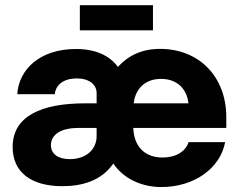

<svg xmlns="http://www.w3.org/2000/svg" viewBox="-20 -718 927 749"><path d="M223.1 8.3C297.4 8.3 375 -11.2 421.9 -80.1C459.5 -24.4 527.8 11.7 609.4 11.7C736.8 11.7 838.9 -60.5 858.4 -163.6H715.8C703.6 -127 666.5 -103.5 614.3 -103.5C543.5 -103.5 502.4 -147.9 500 -218.8H862.8V-261.2C862.8 -417.5 757.8 -527.3 604.5 -527.3C533.7 -527.3 480.5 -501.5 439.9 -457C407.7 -501.5 352.1 -526.9 276.4 -526.9C135.3 -526.9 53.2 -446.8 47.4 -350.6H193.8C197.3 -387.7 229 -412.1 279.3 -412.1C327.1 -412.1 356.9 -388.7 356.9 -355V-314.9H312.5C143.1 -314.9 29.3 -266.1 29.3 -144.5C29.3 -46.4 101.1 8.3 223.1 8.3ZM576.7 -697.8H291.5V-599.6H576.7ZM178.7 -151.9C178.7 -193.4 218.8 -218.8 283.7 -218.8H356.9V-187C356.9 -133.8 314.5 -97.2 252.4 -97.2C208 -97.2 178.7 -116.2 178.7 -151.9ZM501.5 -314.9C508.8 -374.5 547.9 -410.2 608.4 -410.2C668.5 -410.2 708 -374.5 715.3 -314.9Z"/></svg>

Font: Raveo Display
Style: Bold
Weight: 700
Designer: Jakub Foglar, Rasmus Andersson (Inter)
Foundry: Jakubfoglar.com
Version: Version 1.100;Glyphs 3.2.3 (3260)